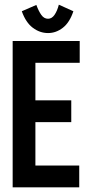

<svg xmlns="http://www.w3.org/2000/svg" viewBox="-20 -799 390 819"><path d="M34 0V-624H320V-531H131V-371H284V-278H131V-93H318V0ZM231 -779 293 -751Q277 -703 248 -680.5Q219 -658 185 -658Q150 -658 120 -680.5Q90 -703 73 -751L135 -778Q145 -751 156.5 -735Q168 -719 185 -719Q201 -719 212.5 -735.5Q224 -752 231 -779Z"/></svg>

Font: Inconsolata ExtraCondensed ExtraBold
Style: Regular
Weight: 800
Width: 2
Monospace: yes
Designer: Raph Levien, Cyreal, Brenton Simpson
Foundry: Raph Levien, Cyreal, Google
Version: Version 3.001; ttfautohint (v1.8.2.53-6de2)